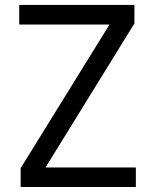

<svg xmlns="http://www.w3.org/2000/svg" viewBox="-20 -747 620 767"><path d="M522.7 -78.1V0H62.5V-75.3L417.6 -649.1H56.8V-727.3H517V-653.4L161.9 -78.1Z"/></svg>

Font: Interface
Style: Regular
Weight: 400
Designer: Rasmus Andersson
Foundry: rsms
Version: Version 1.8